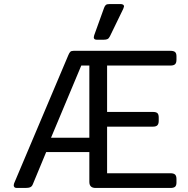

<svg xmlns="http://www.w3.org/2000/svg" viewBox="-20 -932 932 952"><path d="M445 -747Q445 -749 447 -757L496 -893Q500 -904 505.5 -908Q511 -912 525 -912H576Q595 -912 595 -900Q595 -898 591 -888L525 -752Q520 -742 513.5 -738.5Q507 -735 494 -735H460Q445 -735 445 -747ZM48 -14Q48 -17 50 -23L319 -659Q324 -671 329 -675.5Q334 -680 345 -680H825Q841 -680 848 -674Q855 -668 855 -653V-636Q855 -620 848 -613.5Q841 -607 825 -607H511V-377H738Q754 -377 760.5 -371Q767 -365 767 -349V-333Q767 -318 760.5 -311Q754 -304 738 -304H511V-73H825Q841 -73 848 -66.5Q855 -60 855 -44V-27Q855 -12 848 -6Q841 0 825 0H454Q423 0 423 -30V-178H209L143 -19Q139 -8 130.5 -4Q122 0 106 0H63Q48 0 48 -14ZM423 -249V-607H383L233 -249Z"/></svg>

Font: Mitr Light
Style: Regular
Weight: 300
Designer: Thanarat Vachiruckul
Foundry: Cadson Demak
Version: Version 1.002